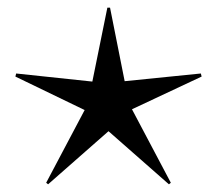

<svg xmlns="http://www.w3.org/2000/svg" viewBox="-20 -478 564 499"><path d="M419 1 424 -3 323 -194 504 -279 502 -287 304 -267 266 -458H259L220 -266L22 -287L20 -279L200 -192L100 -3L105 1L262 -137Z"/></svg>

Font: Noto Sans Arabic ExtCond Thin
Style: Regular
Weight: 100
Width: 2
Designer: Monotype Design Team, Nadine Chahine, Nizar Qandah and Khaled Hosny
Foundry: Monotype Imaging Inc.
Version: Version 2.012